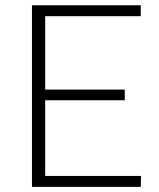

<svg xmlns="http://www.w3.org/2000/svg" viewBox="-20 -728 620 748"><path d="M528.5 -707.5V-665H156V-379H466V-337.5H156V-42.5H529.5L528.5 0H104.5V-707.5Z"/></svg>

Font: Lato Light
Style: Regular
Weight: 300
Designer: Lukasz Dziedzic
Foundry: tyPoland Lukasz Dziedzic
Version: Version 2.007; 2014-02-27